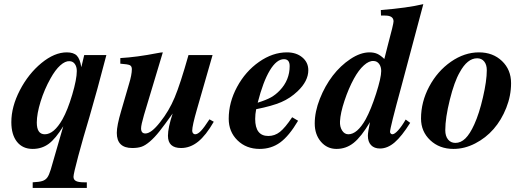

<svg xmlns="http://www.w3.org/2000/svg" viewBox="-20 -712 2540 935"><path d="M402.8 175.8V203.1H139.2V175.8Q171.4 174.3 186.3 169.4Q201.2 164.6 210 152.8Q218.8 141.1 227.1 113.8L288.1 -97.2Q251 -36.6 217.3 -11.7Q183.6 13.2 139.2 13.2Q90.3 13.2 62.7 -21.5Q35.2 -56.2 35.2 -117.2Q35.2 -192.4 76.7 -272.5Q118.2 -352.5 181.6 -404.8Q245.1 -457 305.2 -457Q338.4 -457 354 -441.2Q369.6 -425.3 376 -384.8L390.1 -443.8H498Q452.6 -269 416 -144Q384.8 -40.5 361.3 47.1Q337.9 134.8 337.9 148.9Q337.9 163.1 349.9 169.4Q361.8 175.8 389.2 175.8ZM318.8 -414.1Q297.9 -415.5 273.4 -393.6Q249 -371.6 226.1 -330.1Q196.3 -277.3 177.7 -217.5Q159.2 -157.7 159.2 -115.2Q159.2 -58.1 198.2 -58.1Q242.7 -58.1 284.2 -130.9Q309.6 -176.3 331.8 -251.2Q354 -326.2 354 -366.2Q354 -387.2 344.5 -400.4Q335 -413.6 318.8 -414.1Z M1000 -130.9 1021 -119.1Q982.9 -52.7 944.6 -22Q906.2 8.8 861.8 8.8Q797.9 8.8 797.9 -50.8Q797.9 -90.3 820.8 -159.2Q780.8 -103 756.6 -72.5Q732.4 -42 709.5 -22.5Q686.5 -2.9 668.2 2.9Q649.9 8.8 624 8.8Q548.8 8.8 548.8 -64.9Q548.8 -100.1 569.8 -170.9L607.9 -301.8Q622.1 -348.1 622.1 -375Q622.1 -390.1 611.8 -394.8Q601.6 -399.4 565.9 -401.9V-429.2Q645 -433.6 745.1 -453.1Q765.1 -457 772.9 -457L681.2 -151.9Q667 -103 667 -86.9Q667 -62 688 -62Q716.8 -62 759.8 -117.2Q802.7 -170.9 830.3 -236.6Q857.9 -302.2 897.9 -443.8H1015.1L939 -179.2Q916 -99.6 916 -75.2Q916 -67.9 920.2 -63Q924.3 -58.1 930.2 -58.1Q942.9 -58.1 958.5 -74.5Q974.1 -90.8 1000 -130.9Z M1402.8 -141.1 1431.6 -124Q1387.7 -49.8 1344.5 -18.3Q1301.3 13.2 1244.6 13.2Q1179.2 13.2 1136.5 -28.6Q1093.8 -70.3 1093.8 -133.8Q1093.8 -213.4 1134.5 -288.8Q1175.3 -364.3 1241.5 -410.6Q1307.6 -457 1377.4 -457Q1422.9 -457 1452.1 -432.6Q1481.4 -408.2 1481.4 -370.1Q1481.4 -316.9 1428.7 -267.1Q1393.1 -233.4 1349.4 -214.6Q1305.7 -195.8 1227.5 -180.2Q1222.7 -156.2 1222.7 -132.8Q1222.7 -49.8 1286.6 -49.8Q1317.9 -49.8 1343 -69.6Q1368.2 -89.4 1402.8 -141.1ZM1234.9 -211.9Q1276.9 -225.1 1299.6 -237.8Q1322.3 -250.5 1342.8 -272Q1390.6 -322.3 1390.6 -390.1Q1390.6 -423.8 1362.8 -423.8Q1327.1 -423.8 1294.2 -369.4Q1261.2 -314.9 1234.9 -211.9Z M1955.6 -129.9 1977.5 -113.8Q1936.5 -48.3 1901.9 -18.6Q1867.2 11.2 1830.6 11.2Q1802.7 11.2 1787.1 -5.1Q1771.5 -21.5 1771.5 -50.8Q1771.5 -68.4 1781.7 -117.2Q1739.3 -45.9 1702.4 -16.4Q1665.5 13.2 1618.7 13.2Q1572.8 13.2 1542.7 -22Q1512.7 -57.1 1512.7 -110.8Q1512.7 -168 1537.6 -231Q1562.5 -293.9 1600.3 -343.3Q1638.2 -392.6 1686.8 -424.8Q1735.4 -457 1779.3 -457Q1800.8 -457 1816.9 -450Q1833 -442.9 1851.6 -424.8L1868.7 -492.2Q1896.5 -595.2 1896.5 -607.9Q1896.5 -636.2 1855.5 -636.2H1835.4L1834.5 -663.1Q1963.9 -673.3 2041.5 -691.9L1934.6 -291Q1879.4 -89.4 1879.4 -69.8Q1879.4 -65.4 1882.8 -61.8Q1886.2 -58.1 1890.6 -58.1Q1901.4 -58.1 1918.9 -77.4Q1936.5 -96.7 1955.6 -129.9ZM1799.3 -415Q1777.3 -416.5 1752 -393.8Q1726.6 -371.1 1703.6 -329.1Q1677.2 -280.8 1657.5 -221.2Q1637.7 -161.6 1635.7 -121.1Q1634.3 -94.7 1646 -76.4Q1657.7 -58.1 1676.3 -58.1Q1719.7 -58.1 1760.7 -130.9Q1786.6 -178.2 1811.5 -255.9Q1836.4 -333.5 1836.4 -366.2Q1836.4 -387.2 1826.2 -400.9Q1815.9 -414.6 1799.3 -415Z M2312.5 -457Q2380.4 -457 2424.6 -414.8Q2468.8 -372.6 2468.8 -307.1Q2468.8 -245.6 2445.3 -186.5Q2421.9 -127.4 2383.8 -83.7Q2345.7 -40 2293.9 -13.4Q2242.2 13.2 2188.5 13.2Q2120.1 13.2 2075.2 -29.1Q2030.3 -71.3 2030.3 -134.8Q2030.3 -215.8 2070.3 -290.8Q2110.4 -365.7 2176 -411.4Q2241.7 -457 2312.5 -457ZM2303.7 -428.2Q2255.9 -428.2 2218.8 -359.9Q2192.4 -314.5 2170.4 -225.8Q2148.4 -137.2 2148.4 -78.1Q2148.4 -49.3 2161.9 -32.7Q2175.3 -16.1 2197.8 -16.1Q2224.1 -16.1 2246.3 -37.8Q2268.6 -59.6 2289.6 -106Q2313.5 -158.2 2332 -238.5Q2350.6 -318.8 2350.6 -370.1Q2350.6 -397 2337.9 -412.6Q2325.2 -428.2 2303.7 -428.2Z"/></svg>

Font: Accordance
Style: Bold-Italic
Weight: 700
Italic angle: -11°
Version: Version 1.2 (build January 31, 2020) Miklal Software Solutio